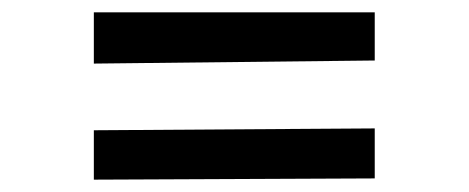

<svg xmlns="http://www.w3.org/2000/svg" viewBox="-20 -403 759 311"><path d="M132 -383H587V-305L132 -300ZM132 -192 587 -195V-114L132 -112Z"/></svg>

Font: Andada Pro SemiBold
Style: Regular
Weight: 600
Designer: Carolina Giovagnoli
Foundry: Huerta Tipografica
Version: Version 3.005